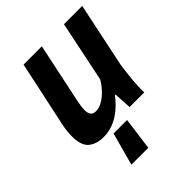

<svg xmlns="http://www.w3.org/2000/svg" viewBox="-201 -607 914 914"><g transform="rotate(-45 256.5 -150.0)"><path d="M241 -500 176 -191Q170 -161 170 -141Q170 -121 178 -110Q186 -99 206 -99Q223 -99 240.5 -107.5Q258 -116 274 -129.5Q290 -143 303.5 -159.5Q317 -176 326 -192L390 -500H513L450 -200Q445 -180 441.5 -153Q438 -126 435 -97.5Q432 -69 431 -43Q430 -17 431 0H332L327 -90H323Q309 -71 290.5 -52.5Q272 -34 249.5 -19Q227 -4 200.5 5Q174 14 144 14Q97 14 68 -9.5Q39 -33 39 -96Q39 -133 49 -177L118 -500ZM280 35 258 200H144L189 35Z"/></g></svg>

Font: PT Sans
Style: Bold Italic
Weight: 700
Italic angle: -12°
Designer: A.Korolkova, O.Umpeleva, V.Yefimov
Foundry: ParaType Ltd
Version: Version 2.003W OFL